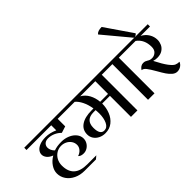

<svg xmlns="http://www.w3.org/2000/svg" viewBox="-109 -1515 2147 2147"><g transform="rotate(-45 964.5 -441.5)"><path d="M42 -138Q42 -186 72.5 -232Q103 -278 156 -309Q114 -325 92 -352Q70 -379 70 -409Q70 -437 89.5 -461.5Q109 -486 147.5 -501Q186 -516 241 -516Q307 -516 379 -484V-564H-12V-600H573V-564H481V-445L403 -420Q373 -451 333 -468.5Q293 -486 250 -486Q213 -486 192.5 -466Q172 -446 172 -416Q172 -396 182 -374Q192 -352 210 -336Q258 -354 327 -354Q382 -354 429 -334Q476 -314 503.5 -279.5Q531 -245 531 -204Q531 -172 515 -144.5Q499 -117 472 -100.5Q445 -84 414 -84Q368 -84 348 -108Q384 -119 406.5 -145.5Q429 -172 429 -204Q429 -237 411 -264.5Q393 -292 362 -308Q331 -324 294 -324Q253 -324 218.5 -302.5Q184 -281 164 -244Q144 -207 144 -162Q144 30 354 30H498L462 60H282Q214 60 159 33.5Q104 7 73 -38.5Q42 -84 42 -138Z M1274 -600V-564H1178V0H1076V-333H954Q954 -266 930 -206Q906 -146 859 -109Q812 -72 745 -72Q701 -72 665.5 -90Q630 -108 610 -138.5Q590 -169 590 -207Q590 -281 649.5 -322Q709 -363 817 -363H846Q835 -433 809 -485Q783 -537 750 -564H549V-600ZM1076 -564H837Q888 -536 917 -482.5Q946 -429 952 -363H1076ZM850 -333H817Q692 -333 692 -210Q692 -102 758 -102Q804 -102 828.5 -152.5Q853 -203 853 -280Q853 -308 850 -333Z M1544 -564H1448V0H1346V-564H1250V-600H1544Z M1941 -564H1792Q1842 -538 1869 -493.5Q1896 -449 1896 -398Q1896 -366 1882 -334Q1868 -302 1835.5 -280Q1803 -258 1751 -258Q1721 -258 1694 -267Q1745 -167 1780.5 -120.5Q1816 -74 1840 -63Q1864 -52 1896 -52Q1882 -21 1856.5 -5.5Q1831 10 1802 10Q1771 10 1743.5 -13.5Q1716 -37 1694 -69.5Q1672 -102 1641 -157Q1604 -222 1579.5 -253.5Q1555 -285 1529 -285Q1541 -306 1559 -318Q1577 -330 1597 -330Q1616 -330 1627 -326Q1638 -322 1651 -314Q1663 -306 1675.5 -301.5Q1688 -297 1708 -297Q1741 -297 1767.5 -320.5Q1794 -344 1794 -390Q1794 -506 1713 -564H1519V-600H1941Z M1555 -943 1774 -624Q1757 -600 1727 -600L1467 -912Q1490 -943 1555 -943Z"/></g></svg>

Font: Arya
Style: Regular
Weight: 400
Designer: Eduardo Rodriguez Tunni, Modular Infotech
Foundry: Eduardo Rodriguez Tunni, Modular Infotech
Version: Version 1.002